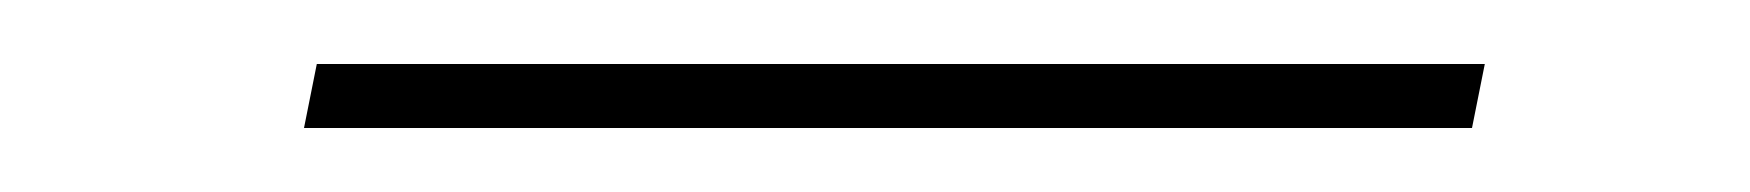

<svg xmlns="http://www.w3.org/2000/svg" viewBox="-20 -310 547 60"><path d="M79 -290H444L440 -270H75Z"/></svg>

Font: Albert Sans Thin
Style: Italic
Weight: 250
Italic angle: -11.25°
Designer: Andreas Rasmussen
Foundry: a.Foundry
Version: Version 1.025